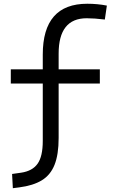

<svg xmlns="http://www.w3.org/2000/svg" viewBox="-20 -762 626 1015"><path d="M47.9 232.9 43.9 157.7 91.8 150.9Q151.4 142.1 178.7 103.5Q206.1 64.9 206.1 -17.1V-320.3H37.1V-395.5H206.1V-473.6Q206.1 -742.2 441.4 -742.2Q495.6 -742.2 544.9 -732.4L534.2 -658.7Q479 -665.5 438.5 -665.5Q290 -665.5 290 -478.5V-395.5H507.8V-320.3H290V-32.7Q290 55.2 268.3 109.4Q246.6 163.6 200.7 191.4Q154.8 219.2 82 228.5Z"/></svg>

Font: Cascadia Mono NF SemiLight
Style: Regular
Weight: 350
Monospace: yes
Designer: Aaron Bell
Foundry: Saja Typeworks
Version: Version 2404.023; ttfautohint (v1.8.4)